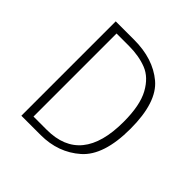

<svg xmlns="http://www.w3.org/2000/svg" viewBox="-178 -834 984 984"><g transform="rotate(45 314.0 -342.0)"><path d="M558 -348Q558 -155 470 -77.5Q382 0 255 0H115V-684H248Q386 -684 472 -612Q558 -540 558 -348ZM162 -643V-41H258Q508 -41 508 -348Q508 -468 472 -533.5Q436 -599 380 -621Q324 -643 251 -643Z"/></g></svg>

Font: FiraGO ExtraLight
Style: Regular
Weight: 200
Designer: bBox Type
Foundry: bBox Type GmbH
Version: Version 1.001